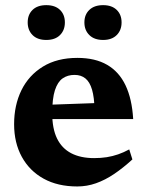

<svg xmlns="http://www.w3.org/2000/svg" viewBox="-20 -694 557 728"><path d="M273.5 -474.5Q341 -474.5 386.2 -448.2Q431.5 -422 456 -370.5Q480.5 -319 485 -242.5H141L140.5 -296L395 -305L338.5 -277.5Q337.5 -325 329 -354Q320.5 -383 304 -396.5Q287.5 -410 262.5 -410Q236.5 -410 217.5 -396.8Q198.5 -383.5 188.2 -351.8Q178 -320 178 -264.5Q178 -206.5 196.2 -169Q214.5 -131.5 250 -113Q285.5 -94.5 337 -94.5Q362.5 -94.5 384.8 -98Q407 -101.5 428 -108.8Q449 -116 470 -127.5L482 -89.5Q447 -57.5 413 -34.5Q379 -11.5 344.2 0.8Q309.5 13 273 13Q199 13 145.5 -16.5Q92 -46 62.8 -99.2Q33.5 -152.5 33.5 -223Q33.5 -295 61.2 -351.8Q89 -408.5 142.8 -441.5Q196.5 -474.5 273.5 -474.5ZM155.5 -542.5Q122 -542.5 103.5 -561Q85 -579.5 85 -609Q85 -638.5 103.5 -656.5Q122 -674.5 155.5 -674.5Q189 -674.5 207.5 -656.5Q226 -638.5 226 -609Q226 -579.5 207.5 -561Q189 -542.5 155.5 -542.5ZM371 -542.5Q337.5 -542.5 318.8 -561Q300 -579.5 300 -609Q300 -638.5 318.8 -656.5Q337.5 -674.5 371 -674.5Q404 -674.5 422.5 -656.5Q441 -638.5 441 -609Q441 -579.5 422.5 -561Q404 -542.5 371 -542.5Z"/></svg>

Font: Newsreader
Style: Bold
Weight: 700
Designer: Hugues Gentile
Foundry: Production Type
Version: Version 1.003